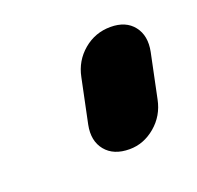

<svg xmlns="http://www.w3.org/2000/svg" viewBox="-51 -789 302 294"><g transform="rotate(-20 99.5 -642.0)"><path d="M85 -678Q90 -703 109 -719Q128 -735 153 -735Q178 -735 190.5 -719Q203 -703 198 -678L183 -606Q178 -581 159 -565Q140 -549 117 -549Q91 -549 78 -565Q65 -581 70 -606Z"/></g></svg>

Font: VDS
Style: Bold Italic
Weight: 700
Designer: artmaker
Foundry: artmaker
Version: Version 1.000 2009 initial release